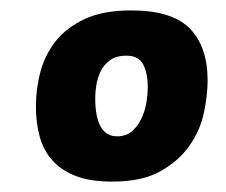

<svg xmlns="http://www.w3.org/2000/svg" viewBox="-20 -735 434 369"><path d="M196 -386Q153 -386 125 -397Q97 -408 80 -427.5Q63 -447 56 -473.5Q49 -500 49 -530Q49 -565 58 -598Q67 -631 88 -657Q109 -683 144 -699Q179 -715 232 -715Q311 -715 345 -680Q379 -645 379 -580Q379 -553 372 -519Q365 -485 344.5 -455.5Q324 -426 288.5 -406Q253 -386 196 -386ZM223 -628Q203 -628 191 -619Q179 -610 173 -597Q167 -584 165 -570.5Q163 -557 163 -547Q163 -473 205 -473Q223 -473 234.5 -483.5Q246 -494 252.5 -508.5Q259 -523 261.5 -539Q264 -555 264 -566Q264 -595 255 -611.5Q246 -628 223 -628Z"/></svg>

Font: PoetsenOne
Style: Regular
Weight: 400
Designer: Rodrigo Fuenzalida, Pablo Impallari
Foundry: Pablo Impallari, Rodrigo Fuenzalida
Version: Version 1.000; ttfautohint (v0.8) -G 200 -r 50